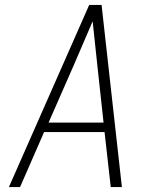

<svg xmlns="http://www.w3.org/2000/svg" viewBox="-20 -755 640 775"><path d="M16 0 340 -735H390L472 0H427L402 -222H158L61 0ZM398 -260 373 -490Q368 -535 363.5 -579.5Q359 -624 354 -669Q335 -624 315.5 -579.5Q296 -535 277 -490L176 -260Z"/></svg>

Font: Iosevka XLt Ex Obl
Style: Regular
Weight: 200
Width: 7
Italic angle: -9°
Monospace: yes
Designer: Belleve Invis
Foundry: Belleve Invis
Version: Version 32.5.0; ttfautohint (v1.8.4)